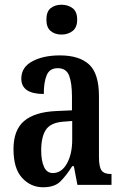

<svg xmlns="http://www.w3.org/2000/svg" viewBox="-20 -781 519 811"><path d="M162 10Q110 10 73.5 -29.5Q37 -69 37 -151Q37 -232 82 -270Q127 -308 218 -312L284 -315V-373Q284 -430 272 -461.5Q260 -493 224 -493Q190 -493 177.5 -464Q165 -435 165 -384Q70 -384 70 -449Q70 -497 116.5 -522Q163 -547 233 -547Q315 -547 356.5 -508.5Q398 -470 398 -375V-118Q398 -76 409 -61Q420 -46 448 -46H451V0H307L292 -79H285Q259 -38 234.5 -14Q210 10 162 10ZM203 -50Q240 -50 262.5 -90Q285 -130 285 -191V-270L247 -267Q194 -263 174 -233Q154 -203 154 -146Q154 -102 166 -76Q178 -50 203 -50ZM240 -635Q212 -635 194 -650Q176 -665 176 -698Q176 -732 194 -746.5Q212 -761 240 -761Q267 -761 286.5 -746.5Q306 -732 306 -698Q306 -665 286.5 -650Q267 -635 240 -635Z"/></svg>

Font: Noto Serif ExtraCondensed SemiBold
Style: Regular
Weight: 600
Width: 2
Designer: Monotype Design Team
Foundry: Monotype Imaging Inc.
Version: Version 2.015; ttfautohint (v1.8.4.7-5d5b)